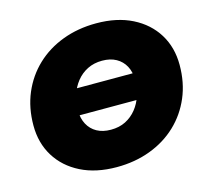

<svg xmlns="http://www.w3.org/2000/svg" viewBox="-105 -837 1051 974"><g transform="rotate(-15 420.5 -350.0)"><path d="M393 16Q284 16 204.5 -24Q125 -64 81.5 -134.5Q38 -205 38 -297Q38 -390 70.5 -466.5Q103 -543 162 -599Q221 -655 302 -685.5Q383 -716 479 -716Q588 -716 667.5 -676Q747 -636 790.5 -565.5Q834 -495 834 -403Q834 -310 801.5 -233.5Q769 -157 710 -101Q651 -45 570 -14.5Q489 16 393 16ZM413 -175Q457 -175 490.5 -192Q524 -209 548 -239Q572 -269 584 -307.5Q596 -346 596 -389Q596 -430 579.5 -460.5Q563 -491 532.5 -508Q502 -525 459 -525Q416 -525 382 -508Q348 -491 324 -461Q300 -431 288 -392.5Q276 -354 276 -311Q276 -271 292.5 -240Q309 -209 339.5 -192Q370 -175 413 -175ZM104 -287 124 -423H768L748 -287Z"/></g></svg>

Font: Montserrat Thin Black
Style: Italic
Weight: 900
Italic angle: -11.3°
Version: Version 9.000